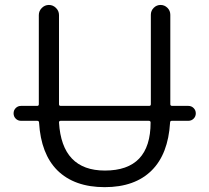

<svg xmlns="http://www.w3.org/2000/svg" viewBox="-20 -773 850 780"><path d="M65.4 -282.2Q52.7 -282.2 43.9 -291Q35.2 -299.8 35.2 -312.5Q35.2 -325.2 43.9 -334Q52.7 -342.8 65.4 -342.8H130.9Q137.7 -342.8 137.7 -349.6V-711.9Q137.7 -728.5 149.9 -740.7Q162.1 -752.9 178.7 -752.9Q195.3 -752.9 207.5 -740.7Q219.7 -728.5 219.7 -711.9V-349.6Q219.7 -342.8 226.6 -342.8H585.9Q592.8 -342.8 592.8 -349.6V-712.9Q592.8 -729.5 604.5 -741.2Q616.2 -752.9 632.3 -752.9Q648.4 -752.9 660.2 -741.2Q671.9 -729.5 671.9 -712.9V-349.6Q671.9 -342.8 679.7 -342.8H745.1Q757.8 -342.8 766.6 -334Q775.4 -325.2 775.4 -312.5Q775.4 -299.8 766.6 -291Q757.8 -282.2 745.1 -282.2H677.7Q670.9 -282.2 670.9 -274.4Q663.1 -147.5 596.7 -81.1Q528.3 -12.7 405.3 -12.7Q282.2 -12.7 212.9 -81.1Q146.5 -147.5 138.7 -274.4Q138.7 -282.2 130.9 -282.2ZM591.8 -275.4Q591.8 -282.2 584 -282.2H226.6Q219.7 -282.2 219.7 -275.4Q219.7 -275.4 219.7 -275.4Q231.4 -80.1 406.2 -80.1Q591.8 -80.1 591.8 -275.4Z"/></svg>

Font: Gen Jyuu Gothic Normal
Style: Regular
Weight: 300
Designer: [Source Han Sans]
Ryoko NISHIZUKA  (kana & ideographs); Paul D. Hunt (Latin, Greek & Cyrillic); Wenlong ZHANG  (bopomofo
Version: Version 1.002.20150607